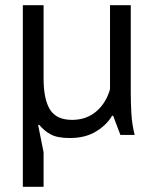

<svg xmlns="http://www.w3.org/2000/svg" viewBox="-20 -520 592 740"><path d="M148 -500V-217Q148 -138 172.5 -98Q197 -58 258 -58Q313 -58 351 -90.5Q389 -123 404 -176V-500H484V-163Q484 -122 486.5 -80.5Q489 -39 499 0H444L416 -74H412Q392 -39 350.5 -13.5Q309 12 249 12Q201 12 175.5 -2Q150 -16 132 -38H127L148 67V200H68V-500Z"/></svg>

Font: PT Sans
Style: Regular
Weight: 400
Version: Version 2.003W OFL; ttfautohint (v1.6)